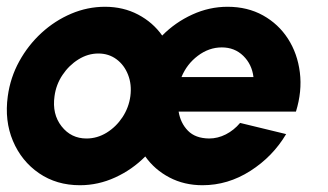

<svg xmlns="http://www.w3.org/2000/svg" viewBox="-28 -534 969 567"><path d="M208 13Q139 13 87.2 -22.5Q35.5 -58 10.2 -117.8Q-15 -177.5 -5 -250Q2.5 -305 28.8 -352.8Q55 -400.5 94.5 -436.8Q134 -473 182.2 -493.5Q230.5 -514 282 -514Q336 -514 379.8 -491Q423.5 -468 451 -429Q489.5 -468 539.8 -491Q590 -514 644 -514Q703 -514 748.8 -488.5Q794.5 -463 822.5 -419.5Q850.5 -376 857.5 -320.2Q864.5 -264.5 846 -204.5H499.5Q505 -170.5 527 -148Q549 -125.5 589.5 -125Q615 -125 639 -137.2Q663 -149.5 681 -171L817 -138Q777.5 -71.5 711.2 -29.2Q645 13 570 13Q516 13 472.2 -10Q428.5 -33 401 -72Q362.5 -33 312.2 -10Q262 13 208 13ZM508 -306.5H720.5Q716 -344 690.5 -369Q665 -394 627 -394Q589 -394 556.2 -369.2Q523.5 -344.5 508 -306.5ZM227.5 -125Q259 -125 287 -142.2Q315 -159.5 333.8 -188Q352.5 -216.5 357 -250Q361.5 -284.5 350.2 -313.2Q339 -342 316 -359Q293 -376 262.5 -376Q231.5 -376 203.5 -358.5Q175.5 -341 156.5 -312.5Q137.5 -284 133 -250Q125.5 -197 153.8 -161Q182 -125 227.5 -125Z"/></svg>

Font: Urbanist ExtraBold
Style: Italic
Weight: 800
Italic angle: -8°
Designer: Corey Hu
Foundry: Corey Hu
Version: Version 1.321; ttfautohint (v1.8.4.7-5d5b)